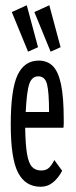

<svg xmlns="http://www.w3.org/2000/svg" viewBox="-20 -702 290 732"><path d="M135 10Q77 10 49 -43.5Q21 -97 21 -227Q21 -361 47 -416Q73 -471 128 -471Q160 -471 181 -450.5Q202 -430 212.5 -381Q223 -332 223 -246Q223 -236 223 -229.5Q223 -223 222 -215H76Q77 -151 83 -115.5Q89 -80 102 -66Q115 -52 137 -52Q157 -52 168 -63.5Q179 -75 187 -92L217 -51Q203 -24 182.5 -7Q162 10 135 10ZM78 -275H167Q167 -349 159.5 -380Q152 -411 126 -411Q102 -411 92 -383Q82 -355 78 -275ZM87 -505 25 -656 82 -682 125 -522ZM173 -505 111 -656 168 -682 211 -522Z"/></svg>

Font: Inconsolata UltraCondensed Medium
Style: Regular
Weight: 500
Width: 1
Monospace: yes
Designer: Raph Levien, Cyreal, Brenton Simpson
Foundry: Raph Levien, Cyreal, Google
Version: Version 3.001; ttfautohint (v1.8.2.53-6de2)